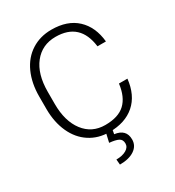

<svg xmlns="http://www.w3.org/2000/svg" viewBox="-218 -848 1086 1191"><g transform="rotate(-30 324.5 -252.0)"><path d="M64 -307.6V-399.9Q64 -494.6 97.2 -567.9Q130.4 -641.1 192.6 -680.9Q254.9 -720.7 335.9 -720.7Q450.2 -720.7 516.4 -658.9Q582.5 -597.2 593.3 -488.3H532.7Q510.3 -669.4 335.9 -669.4Q239.3 -669.4 181.9 -597.2Q124.5 -524.9 124.5 -397.5V-310.5Q124.5 -187.5 180.4 -114.3Q236.3 -41 331.5 -41Q425.8 -41 473.6 -86.2Q521.5 -131.3 532.7 -221.7H593.3Q581.1 -109.4 512.9 -49.8Q444.8 9.8 331.5 9.8Q252.4 9.8 191.7 -29.8Q130.9 -69.3 97.7 -141.8Q64.5 -214.4 64 -307.6ZM283.2 178.7Q326.7 178.7 354.2 162.8Q381.8 147 381.8 120.1Q381.8 91.8 360.6 81.1Q339.4 70.3 295.9 66.4L310.1 4.4H355.5L349.6 35.6Q430.2 45.9 430.2 119.1Q430.2 164.1 391.6 190.4Q353 216.8 286.6 216.8Z"/></g></svg>

Font: Roboto Light
Style: Regular
Weight: 300
Designer: Google
Version: Version 2.137; 2017